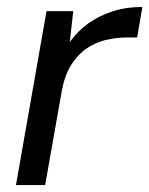

<svg xmlns="http://www.w3.org/2000/svg" viewBox="-20 -533 430 553"><path d="M26 0 114 -501H191L181 -412Q204 -444 235 -466Q266 -488 305 -500.5Q344 -513 390 -513L375 -425H347Q313 -425 283 -417.5Q253 -410 227.5 -392Q202 -374 184 -344.5Q166 -315 158 -271L110 0Z"/></svg>

Font: DM Sans 17pt
Style: Italic
Weight: 400
Italic angle: -10°
Version: Version 4.004;gftools[0.9.30]